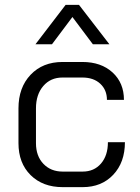

<svg xmlns="http://www.w3.org/2000/svg" viewBox="-20 -762 576 790"><path d="M56 -173V-316Q56 -402 106 -454.5Q156 -507 237 -507H319Q396 -507 443 -464Q490 -421 490 -351H420Q420 -392 392.5 -417.5Q365 -443 319 -443H237Q188 -443 158 -408Q128 -373 128 -316V-173Q128 -120 158.5 -88Q189 -56 238 -56H320Q367 -56 395.5 -89Q424 -122 424 -177H494Q494 -94 446 -43Q398 8 320 8H238Q156 8 106 -41.5Q56 -91 56 -173ZM250 -742H305L430 -580H362L278 -692L194 -580H126Z"/></svg>

Font: Stavian Regular
Style: Regular
Weight: 400
Version: Version 1.000; ttfautohint (v1.6)